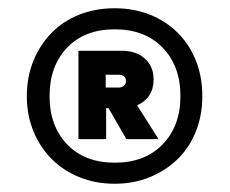

<svg xmlns="http://www.w3.org/2000/svg" viewBox="-20 -729 556 465"><path d="M258 -658Q185 -658 142.5 -613.5Q100 -569 100 -496Q100 -424 142.5 -379.5Q185 -335 258 -335Q331 -335 374 -379.5Q417 -424 417 -496Q417 -569 374 -613.5Q331 -658 258 -658ZM258 -284Q211 -284 172 -300Q133 -316 105 -344Q77 -372 61 -411Q45 -450 45 -496Q45 -543 61 -582Q77 -621 105 -649.5Q133 -678 172 -693.5Q211 -709 258 -709Q304 -709 343 -693.5Q382 -678 410.5 -649.5Q439 -621 454.5 -582Q470 -543 470 -496Q470 -450 454.5 -411Q439 -372 410.5 -344Q382 -316 343 -300Q304 -284 258 -284ZM352 -536Q352 -514 341.5 -498Q331 -482 312 -474L364 -392H286L243 -467H237V-392H170V-606H275Q310 -606 331 -587Q352 -568 352 -536ZM236 -548V-517H268Q275 -517 280 -521Q285 -525 285 -533Q285 -541 280 -544.5Q275 -548 268 -548Z"/></svg>

Font: Poppins SemiBold
Style: Regular
Weight: 600
Designer: Ninad Kale (Devanagari), Jonny Pinhorn (Latin)
Foundry: Indian Type Foundry
Version: Version 3.002 2017